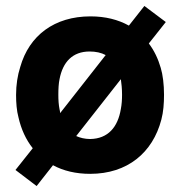

<svg xmlns="http://www.w3.org/2000/svg" viewBox="-20 -577 602 645"><path d="M480 -431 537 -503 465 -557 413 -491C377 -511 334 -522 284 -522C163 -522 78 -458 48 -352C39 -324 34 -292 34 -258C34 -232 36 -205 42 -183C51 -143 67 -108 90 -79L32 -6L103 48L158 -22C193 -3 235 7 283 7C408 7 493 -64 522 -175C529 -201 531 -230 531 -259C531 -293 527 -326 520 -349C511 -380 498 -407 480 -431ZM180 -210C177 -225 176 -241 176 -259C176 -278 177 -297 180 -311C191 -369 224 -404 281 -404C302 -404 320 -400 335 -392L182 -197C182 -201 181 -206 180 -210ZM386 -211C376 -150 343 -111 283 -110C265 -110 249 -114 236 -120L386 -311C388 -298 390 -278 390 -259C390 -243 389 -226 386 -211Z"/></svg>

Font: Arthouse Owned
Style: Bold
Weight: 700
Designer: Jeremy Tribby
Foundry: Tribby Type
Version: Version 1.000;PS 001.000;hotconv 1.0.88;makeotf.lib2.5.64775